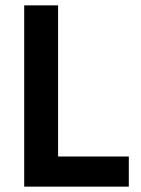

<svg xmlns="http://www.w3.org/2000/svg" viewBox="-20 -694 524 714"><path d="M459 0H70V-674H196V-112H459Z"/></svg>

Font: Hind Vadodara SemiBold
Style: Regular
Weight: 600
Designer: Hitesh Malaviya
Foundry: Indian Type Foundry
Version: Version 1.001;PS 1.0;hotconv 1.0.86;makeotf.lib2.5.63406; tt